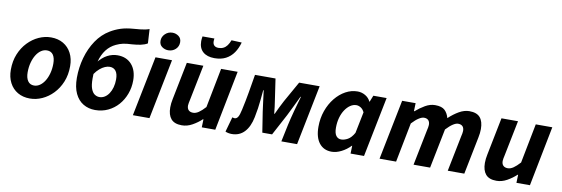

<svg xmlns="http://www.w3.org/2000/svg" viewBox="-55 -1145 4577 1563"><g transform="rotate(10 2234.0 -364.0)"><path d="M222.1 12Q164.2 12 120.9 -13.3Q77.6 -38.6 53.6 -84.7Q29.5 -130.8 29.5 -192.5Q29.5 -264.4 53.3 -322.2Q77.1 -380.1 117.1 -421.7Q157.2 -463.4 206.6 -485.8Q256.1 -508.1 307.5 -508.1Q365.4 -508.1 408.8 -482.8Q452.1 -457.5 476.1 -411.4Q500.1 -365.3 500.1 -303.6Q500.1 -231.7 476.3 -173.9Q452.6 -116.1 412.5 -74.4Q372.5 -32.7 323 -10.4Q273.6 12 222.1 12ZM237.3 -98Q262.7 -98 285.2 -113.5Q307.7 -129 324.8 -156.5Q341.9 -184 351.8 -221Q361.7 -258 361.7 -300.9Q361.7 -346.9 344.5 -372.5Q327.3 -398.1 292.4 -398.1Q267.2 -398.1 244.6 -383Q222 -367.9 204.9 -340.4Q187.8 -313 177.9 -276Q167.9 -239 167.9 -195.2Q167.9 -150.3 185.5 -124.2Q203.1 -98 237.3 -98Z M760.8 12Q706.6 12 663.3 -13.6Q620 -39.2 595.2 -91.1Q570.3 -143 570.3 -221.1Q570.3 -306.2 592.9 -387.2Q615.6 -468.1 659.5 -533.5Q703.5 -598.9 767.4 -636.8Q805.5 -660 850.3 -674.7Q895 -689.4 960.3 -694.1Q987.7 -696.4 1009.7 -698.5Q1031.6 -700.6 1050.1 -704.5Q1068.5 -708.4 1084.5 -714.2L1091.3 -596.9Q1069.8 -583.3 1036.7 -576.3Q1003.6 -569.4 966.9 -567Q919.1 -565 891.7 -558.9Q864.3 -552.8 836.5 -539.7Q790.6 -518.6 759.7 -478.5Q728.9 -438.4 713 -378.3Q697.2 -318.2 697.2 -237.9Q697.2 -182.6 708.7 -152.4Q720.2 -122.2 738.6 -110.1Q757 -98 777.7 -98Q801 -98 820.9 -110.4Q840.9 -122.7 855.8 -145.2Q870.7 -167.7 878.9 -197.7Q887.2 -227.8 887.2 -262.5Q887.2 -309.2 869.4 -332.2Q851.5 -355.3 819.3 -355.3Q801 -355.3 780.2 -346.5Q759.3 -337.7 738 -319.8Q716.7 -301.8 696.4 -272.5L703.9 -369Q741.7 -416.8 782.1 -437.7Q822.6 -458.7 865.8 -458.7Q940 -458.7 982.9 -410.1Q1025.8 -361.5 1025.8 -278Q1025.8 -219.2 1006.1 -166.7Q986.5 -114.2 951.2 -74.1Q915.9 -34 867.3 -11Q818.7 12 760.8 12Z M1072.2 0 1171.7 -496H1308.4L1209.3 0ZM1262.7 -570.3Q1235.1 -570.3 1211.8 -587Q1188.6 -603.6 1188.6 -636.2Q1188.6 -669.1 1213.7 -693.3Q1238.8 -717.4 1274 -717.4Q1302.5 -717.4 1325.3 -700.4Q1348.2 -683.3 1348.2 -651.2Q1348.2 -616.2 1323.6 -593.3Q1299 -570.3 1262.7 -570.3Z M1477.8 12Q1416.8 12 1388.8 -21Q1360.7 -54 1360.7 -115.4Q1360.7 -132.4 1362.7 -150Q1364.7 -167.6 1368.7 -186L1430.7 -496H1567.4L1508.5 -203.4Q1505.5 -188.6 1503 -177.2Q1500.5 -165.8 1500.5 -155.9Q1500.5 -130.5 1513.8 -117.6Q1527 -104.6 1551.3 -104.6Q1573.5 -104.6 1597.1 -120.6Q1620.8 -136.6 1650.5 -169.4L1714.2 -496H1850.9L1753.4 0H1641.8L1644 -66.6H1640Q1606.8 -35.3 1564.6 -11.7Q1522.4 12 1477.8 12ZM1644.9 -572.4Q1583.5 -572.4 1549.3 -602.8Q1515.2 -633.2 1515.2 -690.1Q1515.2 -699.4 1516.3 -709.7Q1517.4 -719.9 1519.2 -730H1617.4Q1616.4 -722.5 1615.9 -717.2Q1615.4 -712 1615.4 -707Q1615.4 -684 1627.8 -672.3Q1640.1 -660.6 1663.4 -660.6Q1685.7 -660.6 1703.3 -669.4Q1720.9 -678.1 1734.1 -695.9Q1747.2 -713.7 1757.2 -740L1842 -736.4Q1828.7 -687.2 1803.2 -650.4Q1777.7 -613.5 1738.5 -592.9Q1699.3 -572.4 1644.9 -572.4Z M1890.4 11.1Q1877.4 11.1 1862.9 8.3Q1848.4 5.6 1837.9 0.4L1872.6 -123.3Q1877.6 -122.3 1882 -120.8Q1886.5 -119.3 1891.9 -119.3Q1908.2 -119.3 1919.3 -136.6Q1930.4 -153.8 1939.9 -198.6Q1956.6 -273.7 1969.2 -347Q1981.8 -420.4 1994.3 -496H2163.9L2188.9 -325.6Q2193.4 -296.5 2197.1 -268.1Q2200.8 -239.6 2203.2 -211.4H2207.2Q2220.7 -240.1 2234 -268.3Q2247.3 -296.5 2263.3 -325.6L2359.2 -496H2528.8L2429.6 0H2299.6L2329.8 -143.7Q2334.4 -164.9 2342 -195.8Q2349.6 -226.8 2359 -261.5Q2368.4 -296.2 2377.8 -328.5Q2387.2 -360.9 2393.8 -384.6H2389.8Q2370.8 -345.8 2349.7 -301.2Q2328.7 -256.7 2309.2 -218.9L2215.3 -42.9H2134.6L2108.4 -210.6Q2102.4 -252.6 2096.9 -297.4Q2091.3 -342.2 2085.9 -384.6H2081.9Q2078 -340.9 2074.3 -303.9Q2070.7 -267 2065.6 -231.6Q2060.5 -196.2 2052.3 -156.5Q2036 -75.6 1995.1 -32.2Q1954.3 11.1 1890.4 11.1Z M2716.2 12Q2650.7 12 2613.4 -35.3Q2576.2 -82.6 2576.2 -169.9Q2576.2 -240.5 2598.1 -302.2Q2620 -363.8 2657.5 -410.1Q2695 -456.3 2742.3 -482.2Q2789.6 -508.1 2841.1 -508.1Q2875.2 -508.1 2905.1 -490.7Q2934.9 -473.2 2949 -443H2951.3L2972.6 -496.1H3082.3L2983 0H2871.7L2873.8 -64.8H2871.4Q2837.7 -29.9 2796.3 -9Q2754.8 12 2716.2 12ZM2775.8 -99.7Q2801.1 -99.7 2829.7 -115.4Q2858.2 -131.1 2881.8 -173.1L2917.3 -348.9Q2905 -374.2 2886.7 -385.3Q2868.5 -396.4 2850.6 -396.4Q2824.6 -396.4 2800.8 -380.4Q2777 -364.4 2758.2 -336.3Q2739.4 -308.2 2728.6 -270.1Q2717.9 -231.9 2717.9 -187.4Q2717.9 -141.9 2733.6 -120.8Q2749.4 -99.7 2775.8 -99.7Z M3111.3 0 3210.6 -496.1H3322L3319.9 -429.7H3323.9Q3359.9 -461.2 3400.4 -484.7Q3440.8 -508.1 3482.2 -508.1Q3537.3 -508.1 3562.2 -484.2Q3587.1 -460.3 3597.2 -421Q3638.3 -459.4 3680.9 -483.8Q3723.5 -508.1 3764.9 -508.1Q3826.6 -508.1 3854.2 -475.6Q3881.9 -443.1 3881.9 -380.6Q3881.9 -364.2 3879.9 -346.4Q3878 -328.5 3873.9 -310L3811.9 0H3675.1L3733.8 -292.8Q3737.2 -308.4 3739.5 -319.3Q3741.8 -330.3 3741.8 -340.3Q3741.8 -365.9 3729.1 -378.7Q3716.5 -391.5 3691.7 -391.5Q3675.1 -391.5 3650.6 -376Q3626.1 -360.4 3594.6 -326.7L3529.2 0H3392.4L3451.1 -292.8Q3454.4 -308.4 3456.8 -319.3Q3459.1 -330.3 3459.1 -340.3Q3459.1 -365.9 3446.4 -378.7Q3433.8 -391.5 3410.6 -391.5Q3393.2 -391.5 3368.3 -376Q3343.4 -360.4 3311.9 -326.7L3248.1 0Z M4078.8 12Q4017.8 12 3989.8 -21Q3961.7 -54 3961.7 -115.4Q3961.7 -132.4 3963.7 -150Q3965.7 -167.6 3969.7 -186L4031.7 -496H4168.4L4109.5 -203.4Q4106.5 -188.6 4104 -177.2Q4101.5 -165.8 4101.5 -155.9Q4101.5 -130.5 4114.8 -117.6Q4128 -104.6 4152.3 -104.6Q4174.5 -104.6 4198.1 -120.6Q4221.8 -136.6 4251.5 -169.4L4315.2 -496H4451.9L4354.4 0H4242.8L4245 -66.6H4241Q4207.8 -35.3 4165.6 -11.7Q4123.4 12 4078.8 12Z"/></g></svg>

Font: Source Sans Variable
Style: Italic
Weight: 200
Italic angle: -11°
Designer: Paul D. Hunt
Foundry: Adobe Systems Incorporated
Version: Version 3.006;hotconv 1.0.111;makeotfexe 2.5.65597